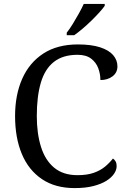

<svg xmlns="http://www.w3.org/2000/svg" viewBox="-20 -951 654 981"><path d="M361 10Q262 10 194 -36Q126 -82 91.5 -164.5Q57 -247 57 -358Q57 -466 93.5 -548.5Q130 -631 201.5 -677.5Q273 -724 378 -724Q446 -724 491 -709.5Q536 -695 558 -669.5Q580 -644 580 -612Q580 -580 555 -561Q530 -542 493 -542Q493 -573 482 -602.5Q471 -632 445.5 -651.5Q420 -671 376 -671Q301 -671 255 -634.5Q209 -598 188.5 -528Q168 -458 168 -358Q168 -269 189.5 -200.5Q211 -132 257 -94Q303 -56 376 -56Q425 -56 459 -68Q493 -80 516.5 -99.5Q540 -119 557 -141Q565 -136 570.5 -126.5Q576 -117 576 -102Q576 -83 563 -63.5Q550 -44 524 -27.5Q498 -11 457.5 -0.5Q417 10 361 10ZM321 -784Q336 -803 352 -829Q368 -855 383 -882Q398 -909 408 -931H515V-921Q506 -908 488 -888Q470 -868 447.5 -846Q425 -824 402 -804.5Q379 -785 359 -771H321Z"/></svg>

Font: Noto Serif Khmer
Style: Regular
Weight: 400
Designer: Danh Hong and the Monotype Design Team
Foundry: Monotype Imaging Inc.
Version: Version 2.003